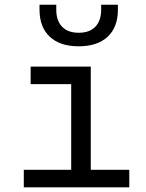

<svg xmlns="http://www.w3.org/2000/svg" viewBox="-20 -803 626 823"><path d="M82 0V-75.2H285.2V-442.4H111.3V-517.6H369.1V-75.2H534.2V0ZM317.4 -604.5Q237.3 -604.5 193.4 -645.5Q149.4 -686.5 149.4 -761.7V-782.7H221.2V-761.7Q221.2 -714.4 246.1 -688.5Q271 -662.6 317.4 -662.6Q363.8 -662.6 388.7 -688.5Q413.6 -714.4 413.6 -761.7V-782.7H485.4V-761.7Q485.4 -686.5 441.4 -645.5Q397.5 -604.5 317.4 -604.5Z"/></svg>

Font: CaskaydiaMono NF SemiLight
Style: Regular
Weight: 350
Designer: Aaron Bell
Foundry: Saja Typeworks
Version: Version 2111.001; ttfautohint (v1.8.4);Nerd Fonts 3.1.1